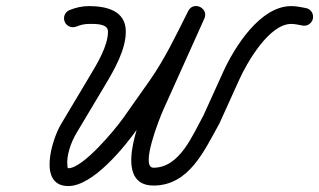

<svg xmlns="http://www.w3.org/2000/svg" viewBox="-20 -596 1073 646"><path d="M236.6 -506.5C236.6 -506.5 236.6 -506.5 236.6 -506.5C250.7 -512.2 263.9 -515.5 279.3 -515.5C298.1 -515.5 343.3 -517.8 343.3 -489.9C343.3 -441.2 307.1 -382.2 282.6 -341.1C250.1 -286.7 217.6 -232.3 185.1 -177.8C155.2 -127.7 105.6 30 210 30C293 30 399.4 -101.6 444 -164.8C473.3 -206.4 502.7 -248 532.1 -289.7C585.5 -365.4 625.4 -449.5 666.9 -532C675.7 -549.5 666.1 -564.9 652.4 -571.4C638.7 -578 620.7 -575.7 612.7 -557.8C566.5 -455.2 520.4 -352.6 474.2 -250C445.6 -186.5 360.7 28.3 496.4 28.3C616.7 28.3 667.6 -90.1 717.6 -179.5C717.6 -179.5 717.8 -180 718.1 -180.6C718.4 -181.1 718.7 -181.7 718.7 -181.7C740.9 -230.7 763.1 -279.7 785.4 -328.8C811.9 -387.2 886 -515.5 959.8 -515.5C972.8 -515.5 985.5 -512.3 998.1 -510C1014.4 -507 1030 -517.9 1033 -534.2C1035.9 -550.5 1025 -566.1 1008.7 -569C992.5 -572 976.5 -575.5 959.8 -575.5C855.4 -575.5 768.9 -437.8 730.7 -353.5C708.5 -304.5 686.3 -255.5 664 -206.5C664 -206.5 664.3 -207 664.6 -207.6C664.9 -208.2 665.2 -208.7 665.2 -208.7C628 -142.2 585.3 -31.7 496.4 -31.7C449.6 -31.7 518.8 -202.8 528.9 -225.4C575.1 -328 621.3 -430.6 667.4 -533.2C675.5 -551 666.3 -566.2 653 -572.6C639.6 -578.9 622 -576.4 613.3 -559C573.1 -479.1 534.7 -397.5 483 -324.2C453.7 -282.6 424.3 -241 395 -199.4C366.5 -159.1 259.3 -30 210 -30C207.4 -30 207.8 -30.7 206.9 -37.7C202.4 -71.7 219.4 -118.2 236.6 -147.1C269.1 -201.5 301.6 -255.9 334.1 -310.4C364.9 -362 403.3 -428.6 403.3 -489.9C403.3 -561.1 336.4 -575.5 279.3 -575.5C256.3 -575.5 235.5 -570.7 214.2 -562.2C198.8 -556.1 191.4 -538.6 197.5 -523.2C203.7 -507.8 221.2 -500.4 236.6 -506.5Z"/></svg>

Font: FRB American Cursive
Style: Bold Italic
Weight: 700
Italic angle: -25°
Version: Version 2.0;Modular Font Editor K font №1